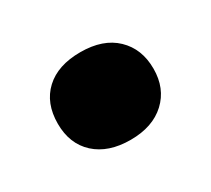

<svg xmlns="http://www.w3.org/2000/svg" viewBox="-57 -466 408 372"><g transform="rotate(-30 147.5 -280.0)"><path d="M147.5 -182Q98 -182 69.2 -208.2Q40.5 -234.5 40.5 -279.5Q40.5 -325.5 68.8 -351.8Q97 -378 147.5 -378Q198 -378 226.2 -351Q254.5 -324 254.5 -279.5Q254.5 -235.5 225.8 -208.8Q197 -182 147.5 -182Z"/></g></svg>

Font: Encode Sans SC SemiExpanded
Style: Bold
Weight: 700
Width: 6
Designer: Multiple Designers
Foundry: Impallari Type
Version: Version 3.002